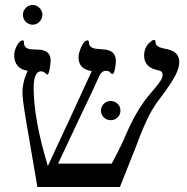

<svg xmlns="http://www.w3.org/2000/svg" viewBox="-20 -749 748 770"><path d="M445 -503V-507Q445 -493 441 -472.5Q437 -452 430 -452Q428 -452 422 -458Q418 -465 404 -465Q388 -465 378 -444Q363 -409 295 -267L213 -93H428Q471 -173 484 -207Q526 -304 574 -363L601 -395Q616 -413 625 -427Q632 -438 632 -448Q632 -458 627 -462Q622 -466 610 -468Q558 -480 558 -526Q558 -560 582 -580Q592 -589 598 -589Q604 -589 604 -578Q604 -564 627 -557L653 -551Q699 -541 699 -500Q699 -477 683 -446Q665 -412 625 -359Q598 -325 578 -286Q554 -239 528 -168L461 1H130L83 -274Q70 -353 70 -377Q70 -420 91 -465Q37 -474 37 -528Q37 -546 48 -566.5Q59 -587 72 -587Q76 -587 76 -578Q76 -552 110 -551L134 -550Q183 -548 183 -507Q183 -494 179 -472Q175 -450 170 -450Q168 -450 166 -452Q155 -463 145 -463Q115 -463 115 -396Q115 -271 172 -83Q193 -130 250 -251L348 -464Q295 -471 295 -519Q295 -537 306.5 -562Q318 -587 331 -587Q337 -587 337 -577Q337 -556 369 -553L393 -551Q445 -549 445 -503ZM72 -690Q72 -706 83.5 -717.5Q95 -729 111 -729Q127 -729 138.5 -717Q150 -705 150 -690Q150 -674 138.5 -662Q127 -650 111 -650Q95 -650 83.5 -661.5Q72 -673 72 -690ZM385 -305Q385 -322 396.5 -333Q408 -344 424 -344Q440 -344 451.5 -333Q463 -322 463 -305Q463 -289 451.5 -278Q440 -267 424 -267Q408 -267 396.5 -278Q385 -289 385 -305Z"/></svg>

Font: Libra Serif Modern
Style: Regular
Weight: 400
Designer: Stefan Peev, Context Ltd
Foundry: Stefan Peev, Context Ltd
Version: Version 1.000